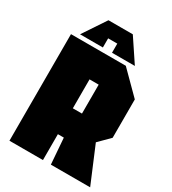

<svg xmlns="http://www.w3.org/2000/svg" viewBox="-209 -984 977 1092"><g transform="rotate(30 280.0 -437.5)"><path d="M250 -340H310V-530H250ZM530 -560V-308L460 -238L560 0H302L289 -170H250V0H30V-700H390ZM225 -725H75L175 -875H335L435 -725H285V-785H225Z"/></g></svg>

Font: Tektur Condensed Black
Style: Regular
Weight: 900
Width: 3
Designer: Adam Jagosz
Foundry: Adam Jagosz
Version: Version 1.005;gftools[0.9.30]